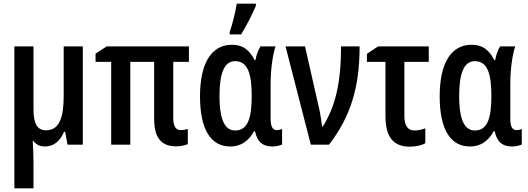

<svg xmlns="http://www.w3.org/2000/svg" viewBox="-20 -795 2901 1055"><path d="M59 240H164V95C164 58 162 19 160 -22H162C178 0 200 10 227 10C273 10 310 -18 332 -71H338L351 0H435V-540H330V-269C330 -155 309 -79 233 -79C186 -79 164 -114 164 -194V-540H59Z M948 9C973 9 995 4 1012 -3V-86C996 -82 983 -80 973 -80C946 -80 932 -101 932 -146V-455H1018V-540H566L505 -500V-455H591V0H696V-455H827V-143C827 -39 865 9 948 9Z M1242 -606H1305C1339 -662 1368 -720 1386 -763V-775H1281C1273 -725 1257 -661 1242 -619ZM1246 10C1302 10 1346 -19 1376 -74H1381C1394 -15 1423 10 1478 10C1495 10 1521 4 1530 -1V-86C1521 -82 1512 -80 1502 -80C1478 -80 1467 -99 1467 -143V-335C1467 -414 1479 -497 1494 -540H1411C1399 -520 1388 -492 1384 -465H1379C1348 -525 1311 -549 1254 -549C1143 -549 1079 -450 1079 -266C1079 -82 1139 10 1246 10ZM1272 -78C1203 -78 1186 -167 1186 -267C1186 -394 1213 -459 1272 -459C1343 -459 1363 -386 1363 -269C1363 -153 1345 -78 1272 -78Z M1688 0H1788C1906 -154 1956 -313 1956 -540H1854C1854 -340 1823 -211 1754 -100H1750C1744 -143 1739 -179 1728 -223L1656 -540H1549Z M2232 11C2266 11 2298 3 2317 -8V-90C2296 -82 2276 -78 2257 -78C2221 -78 2202 -105 2202 -157V-455H2336V-540H2057L1996 -499V-455H2098V-157C2098 -44 2140 11 2232 11Z M2563 10C2619 10 2663 -19 2693 -74H2698C2711 -15 2740 10 2795 10C2812 10 2838 4 2847 -1V-86C2838 -82 2829 -80 2819 -80C2795 -80 2784 -99 2784 -143V-335C2784 -414 2796 -497 2811 -540H2728C2716 -520 2705 -492 2701 -465H2696C2665 -525 2628 -549 2571 -549C2460 -549 2396 -450 2396 -266C2396 -82 2456 10 2563 10ZM2589 -78C2520 -78 2503 -167 2503 -267C2503 -394 2530 -459 2589 -459C2660 -459 2680 -386 2680 -269C2680 -153 2662 -78 2589 -78Z"/></svg>

Font: Kathrein 67 Medium Condensed
Style: Regular
Weight: 500
Width: 3
Designer: Lazydogs Typefoundry, based on Open Sans by Ascender Corporation
Foundry: Lazydogs Typefoundry
Version: Version 1.003;PS 001.003;hotconv 1.0.88;makeotf.lib2.5.64775